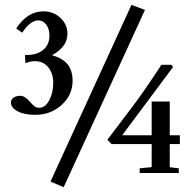

<svg xmlns="http://www.w3.org/2000/svg" viewBox="-20 -719 800 798"><path d="M244.6 59.1 189.9 35.6 526.4 -698.7 582.5 -677.7ZM126.5 -241.7Q81.5 -241.7 53.5 -256.3Q25.4 -271 25.4 -293Q25.4 -305.7 36.4 -313.2Q47.4 -320.8 64.9 -320.8Q83 -320.8 103.5 -296.9Q117.2 -281.2 125.2 -276.1Q133.3 -271 143.6 -271Q168 -271 184.6 -302Q201.2 -333 201.2 -374.5Q201.2 -414.1 180.4 -439.5Q159.7 -464.8 125.5 -464.8Q106.4 -464.8 85.4 -456.5L84 -490.7Q131.3 -488.8 158.4 -510.7Q185.5 -532.7 185.5 -570.8Q185.5 -599.1 172.1 -616.7Q158.7 -634.3 139.6 -634.3Q105.5 -634.3 72.3 -583L47.4 -600.6Q93.8 -671.9 160.6 -671.9Q202.1 -671.9 231.2 -644.5Q260.3 -617.2 260.3 -579.1Q260.3 -552.2 245.4 -530.8Q230.5 -509.3 196.3 -489.3Q241.7 -476.6 261.7 -450.7Q281.7 -424.8 281.7 -382.8Q281.7 -324.2 236.3 -283Q190.9 -241.7 126.5 -241.7ZM560.5 0V-19.5L610.4 -24.4V-120.1H443.8L426.3 -138.2L536.1 -283.2Q580.6 -342.3 650.9 -449.7H691.9L699.2 -440.4L487.8 -156.7H610.4V-296.9H685.5V-156.7H727.5V-120.1H685.5V-23.9L723.1 -19.5V0Z"/></svg>

Font: Elstob 18pt SemiBold
Style: Regular
Weight: 600
Designer: Peter S. Baker
Version: Version 1.015